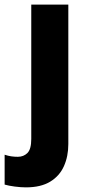

<svg xmlns="http://www.w3.org/2000/svg" viewBox="-69 -569 381 829"><path d="M43 240Q21 240 -5.5 236.5Q-32 233 -49 228V99Q-34 104 -20.5 106Q-7 108 8 108Q33 108 49.5 91.5Q66 75 66 31V-549H226V53Q226 106 207 148.5Q188 191 147.5 215.5Q107 240 43 240Z"/></svg>

Font: Noto Sans Arabic SemCond ExtBd
Style: Regular
Weight: 800
Width: 4
Designer: Monotype Design Team, Nadine Chahine, Nizar Qandah and Khaled Hosny
Foundry: Monotype Imaging Inc.
Version: Version 2.012; ttfautohint (v1.8.4.7-5d5b)